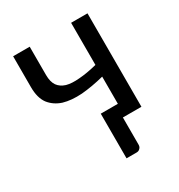

<svg xmlns="http://www.w3.org/2000/svg" viewBox="-163 -617 841 902"><g transform="rotate(-30 257.0 -166.0)"><path d="M443.4 -506.8Q443.4 -379.9 443.4 0Q418 0 342.8 0Q342.8 37.1 342.8 147.5Q342.8 160.2 335 167Q328.1 174.8 316.4 174.8Q297.9 174.8 261.7 174.8Q261.7 114.3 261.7 -67.4Q285.2 -67.4 354.5 -67.4Q354.5 -104.5 354.5 -214.8Q289.1 -198.2 232.4 -193.4Q174.8 -189.5 131.8 -202.1Q89.8 -215.8 64.5 -248Q40 -281.2 40 -338.9Q40 -355.5 40 -389.6Q40 -418.9 40 -506.8Q62.5 -506.8 129.9 -506.8Q129.9 -467.8 129.9 -352.5Q129.9 -316.4 144.5 -294.9Q159.2 -274.4 187.5 -265.6Q215.8 -257.8 257.8 -261.7Q299.8 -264.6 354.5 -278.3Q354.5 -354.5 354.5 -506.8Q377 -506.8 443.4 -506.8Z"/></g></svg>

Font: Lato
Style: Regular
Weight: 400
Designer: Lukasz Dziedzic with Adam Twardoch and Botio Nikoltchev
Version: Version 2.015; 2015-08-06; http://www.latofonts.com/